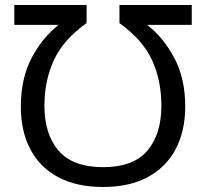

<svg xmlns="http://www.w3.org/2000/svg" viewBox="-20 -734 822 765"><path d="M391 -68Q511 -68 567 -133.5Q623 -199 623 -313Q623 -413 586 -494Q549 -575 456 -642V-714H744V-635H566Q630 -586 674 -504Q718 -422 718 -310Q718 -212 680 -140Q642 -68 569 -28.5Q496 11 391 11Q285 11 212 -28Q139 -67 101 -139Q63 -211 63 -309Q63 -422 106.5 -504Q150 -586 214 -635H37V-714H325V-642Q232 -576 194.5 -494Q157 -412 157 -313Q157 -199 213.5 -133.5Q270 -68 391 -68Z"/></svg>

Font: RS Noto Sans
Style: Regular
Weight: 400
Designer: Monotype Design Team
Foundry: Monotype Imaging Inc.
Version: Version 3.10